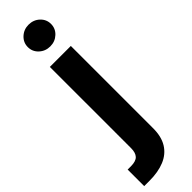

<svg xmlns="http://www.w3.org/2000/svg" viewBox="-353 -750 945 945"><g transform="rotate(-45 119.0 -278.0)"><path d="M59.6 -539.1H205.6V31.2Q206.1 91.3 182.6 129.4Q159.2 167.5 115 185.8Q70.8 204.1 9.3 204.1H-26.9V88.9H-4.4Q30.8 88.9 45.2 73.5Q59.6 58.1 59.6 26.4ZM132.8 -608.9Q99.1 -608.9 75.4 -630.9Q51.8 -652.8 51.8 -684.6Q51.8 -716.3 75.4 -738.3Q99.1 -760.3 132.3 -760.3Q166.5 -760.3 189.9 -738.3Q213.4 -716.3 213.4 -684.6Q213.4 -652.8 189.9 -630.9Q166.5 -608.9 132.8 -608.9Z"/></g></svg>

Font: Inter 18pt
Style: Bold
Weight: 700
Designer: Rasmus Andersson
Foundry: rsms
Version: Version 4.001;git-66647c0bb